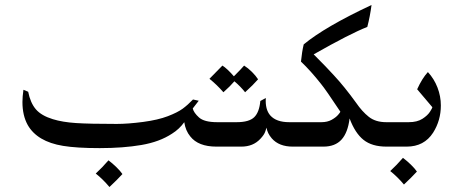

<svg xmlns="http://www.w3.org/2000/svg" viewBox="-20 -588 1848 770"><path d="M777 -184 753 -153Q757 -136 778 -117Q799 -98 851 -98H893V0H848Q775 0 743 -41Q724 -64 719 -98Q699 -70 670 -52Q620 -19 547 -6.5Q474 6 380 6Q287 6 233 -3Q129 -20 91 -87Q70 -125 70 -179Q70 -200 74 -228L93 -220Q102 -175 124 -149.5Q146 -124 192 -110Q231 -98 285 -94.5Q339 -91 448 -91Q493 -91 554 -99Q614 -107 653 -122Q692 -137 712.5 -152Q733 -167 754 -189ZM471 110Q451 132 419 162Q392 130 364 108Q390 84 415 55Q431 67 446.5 82Q462 97 471 110Z M1015 -270Q996 -248 963 -218Q944 -242 920 -262Q904 -243 876 -218Q850 -248 820 -272Q858 -310 872 -325Q891 -313 918 -282Q948 -312 959 -325Q975 -315 990.5 -299.5Q1006 -284 1015 -270Z M1064 -125Q1088 -98 1140 -98H1194V0H1154Q1099 0 1070 -33Q1052 -54 1049 -76Q1048 -74 1044 -61Q1040 -48 1024 -31Q995 0 948 0H872Q852 0 837.5 -14.5Q823 -29 823 -50Q823 -70 837.5 -84Q852 -98 872 -98H929Q979 -98 999.5 -118Q1020 -138 1024 -183L1046 -195Q1043 -149 1064 -125Z M1238 -370Q1292 -316 1319 -286Q1361 -241 1408 -176Q1432 -141 1459 -119.5Q1486 -98 1529 -98H1585V0H1530Q1472 0 1438 -27Q1404 -54 1382 -113Q1375 -56 1349.5 -28Q1324 0 1277 0H1173Q1152 0 1138 -14Q1124 -28 1124 -49Q1124 -69 1138.5 -83.5Q1153 -98 1173 -98H1269Q1293 -98 1310 -107.5Q1327 -117 1336 -127.5Q1345 -138 1345 -140Q1286 -229 1267 -252Q1226 -304 1187 -341Q1191 -381 1198 -410Q1284 -481 1470 -568Q1464 -522 1453 -480Q1384 -453 1238 -370Z M1652 100Q1632 122 1600 152Q1573 120 1545 98Q1571 74 1596 45Q1612 57 1627.5 72Q1643 87 1652 100Z M1748 -165Q1748 -105 1717 -56Q1681 0 1611 0H1564Q1543 0 1529 -14.5Q1515 -29 1515 -50Q1515 -71 1528.5 -84.5Q1542 -98 1564 -98H1619Q1653 -98 1674 -111.5Q1695 -125 1704.5 -140Q1714 -155 1714 -158L1653 -230Q1673 -274 1696 -299Q1721 -272 1734.5 -237Q1748 -202 1748 -165Z"/></svg>

Font: Mirza
Style: Regular
Weight: 400
Designer: Arabic design by Kourosh Beigpour, Latin design by Eduardo Tunni, engineering by Lasse Fister
Version: Version 1.0010g